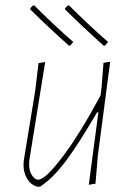

<svg xmlns="http://www.w3.org/2000/svg" viewBox="-20 -687 494 718"><path d="M373 -517 368 -516Q294 -582 224 -651L223 -656L233 -666L238 -667Q308 -597 384 -530ZM243 -517 238 -516Q164 -582 94 -651L93 -656L103 -666L108 -667Q177 -597 254 -530ZM149 -455 90 -90 89 -75Q88 -50 99 -32.5Q110 -15 123 -15Q149 -15 213.5 -100Q278 -185 356 -330L360 -362L367 -452L392 -456L346 -106L337 0L312 4L348 -267H343Q278 -155 228.5 -88Q179 -21 130 11H119Q95 4 81 -19.5Q67 -43 68 -74L69 -87L112 -350L124 -451Z"/></svg>

Font: Alegreya Sans Thin
Style: Italic
Weight: 100
Italic angle: -7°
Designer: Juan Pablo del Peral
Foundry: Huerta Tipografica
Version: Version 2.007